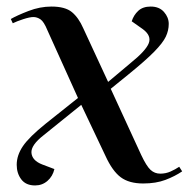

<svg xmlns="http://www.w3.org/2000/svg" viewBox="-20 -549 576 586"><path d="M310 -299 379 -357Q425 -394 434 -417Q443 -440 416 -460L382 -484Q388 -503 402 -516Q416 -529 440 -529Q466 -529 480.5 -512.5Q495 -496 495 -476Q495 -456 486 -437Q477 -418 450.5 -391Q424 -364 371 -321L318 -278L411 -76Q427 -42 439.5 -30.5Q452 -19 469 -19Q486 -19 500.5 -25.5Q515 -32 527 -40L536 -26Q514 -11 485 0Q456 11 417 11Q374 11 348.5 -8Q323 -27 302 -73L228 -229L114 -137Q74 -106 76 -82.5Q78 -59 109 -47L146 -33Q141 -11 125 3Q109 17 87 17Q59 17 45 -1.5Q31 -20 31 -46Q31 -75 50 -103Q69 -131 120 -172L218 -250L125 -456Q114 -483 103.5 -490Q93 -497 82 -497Q71 -497 51 -490.5Q31 -484 19 -478L13 -491Q32 -502 67 -515.5Q102 -529 137 -529Q179 -529 199.5 -512Q220 -495 234 -463Z"/></svg>

Font: Literata 72pt Medium
Style: Italic
Weight: 500
Italic angle: -2°
Designer: Latin by Veronika Burian and Jose Scaglione. Greek by Irene Vlachou. Cyrillic by Vera Evstafieva
Foundry: TypeTogether
Version: Version 3.002